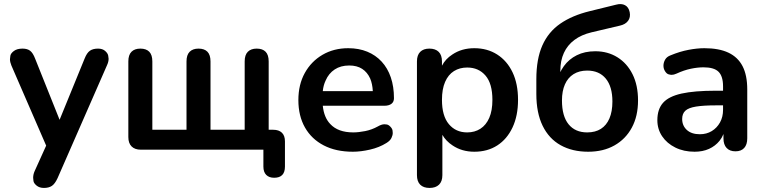

<svg xmlns="http://www.w3.org/2000/svg" viewBox="-20 -736 3763 944"><path d="M196 188Q174 188 160 176.5Q146 165 144.5 153.5Q143 142 143 138Q143 122 150 106L207 -20L36 -414Q29 -431 29 -445Q29 -450 31 -462Q33 -474 48.5 -485.5Q64 -497 91 -497Q114 -497 128 -486.5Q142 -476 153 -447L273 -147L396 -448Q407 -476 422 -486.5Q437 -497 462 -497Q484 -497 497 -485.5Q510 -474 512 -462.5Q514 -451 514 -447Q514 -432 506 -415L263 140Q250 168 235 178Q220 188 196 188Z M1328 138Q1303 138 1289 124Q1275 110 1275 83V0H673Q643 0 627 -16Q611 -32 611 -62V-434Q611 -466 626.5 -481.5Q642 -497 670 -497Q699 -497 714 -481.5Q729 -466 729 -434V-98H897V-434Q897 -466 912.5 -481.5Q928 -497 956 -497Q985 -497 1000 -481.5Q1015 -466 1015 -434V-98H1183V-434Q1183 -466 1198.5 -481.5Q1214 -497 1242 -497Q1271 -497 1286 -481.5Q1301 -466 1301 -434V-40L1243 -98H1323Q1351 -98 1366 -83.5Q1381 -69 1381 -41V83Q1381 138 1328 138Z M1715 10Q1632 10 1572 -21Q1512 -52 1479.5 -109Q1447 -166 1447 -244Q1447 -320 1478.5 -377Q1510 -434 1565.5 -466.5Q1621 -499 1692 -499Q1744 -499 1785.5 -482Q1827 -465 1856.5 -433Q1886 -401 1901.5 -355.5Q1917 -310 1917 -253Q1917 -235 1904.5 -225.5Q1892 -216 1869 -216H1567Q1573 -158 1604 -126Q1642 -85 1717 -85Q1743 -85 1775.5 -91.5Q1808 -98 1837 -114Q1856 -125 1870 -125Q1872 -125 1881 -124Q1890 -123 1899.5 -113Q1909 -103 1910 -94Q1911 -85 1911 -82Q1911 -71 1904.5 -57.5Q1898 -44 1880 -33Q1845 -11 1799.5 -0.5Q1754 10 1715 10ZM1800 -350Q1786 -381 1760.5 -397.5Q1735 -414 1697 -414Q1655 -414 1625.5 -394.5Q1596 -375 1581 -340Q1570 -317 1567 -288H1813Q1811 -324 1800 -350Z M2277 -85Q2314 -85 2342 -103Q2370 -121 2385.5 -156.5Q2401 -192 2401 -245Q2401 -325 2367 -364.5Q2333 -404 2277 -404Q2240 -404 2212 -386.5Q2184 -369 2168.5 -333.5Q2153 -298 2153 -245Q2153 -166 2187 -125.5Q2221 -85 2277 -85ZM2092 188Q2062 188 2046 172Q2030 156 2030 125V-434Q2030 -465 2046 -481Q2062 -497 2091 -497Q2121 -497 2137 -481Q2153 -465 2153 -434V-413Q2170 -446 2204 -468Q2250 -499 2312 -499Q2376 -499 2424.5 -468Q2473 -437 2500 -380.5Q2527 -324 2527 -245Q2527 -167 2500 -109.5Q2473 -52 2425 -21Q2377 10 2312 10Q2251 10 2205 -21Q2173 -42 2155 -73V125Q2155 156 2138.5 172Q2122 188 2092 188Z M2872 10Q2794 10 2736.5 -22Q2679 -54 2648 -117.5Q2617 -181 2617 -274V-347Q2617 -446 2646.5 -512.5Q2676 -579 2734.5 -619.5Q2793 -660 2879 -681L3009 -713Q3035 -720 3053 -710.5Q3071 -701 3076 -676Q3081 -651 3068 -633.5Q3055 -616 3028 -610L2888 -577Q2838 -565 2804 -539.5Q2770 -514 2752.5 -476Q2735 -438 2735 -388V-334H2718Q2728 -377 2752.5 -411Q2777 -445 2816 -464.5Q2855 -484 2907 -484Q2968 -484 3015.5 -454.5Q3063 -425 3090 -371Q3117 -317 3117 -242Q3117 -165 3086.5 -108.5Q3056 -52 3001 -21Q2946 10 2872 10ZM2867 -85Q2907 -85 2934.5 -102.5Q2962 -120 2976.5 -154Q2991 -188 2991 -237Q2991 -310 2958.5 -349.5Q2926 -389 2867 -389Q2828 -389 2800 -371.5Q2772 -354 2757.5 -321Q2743 -288 2743 -242Q2743 -165 2775.5 -125Q2808 -85 2867 -85Z M3395 10Q3342 10 3300.5 -10.5Q3259 -31 3235.5 -66Q3212 -101 3212 -145Q3212 -199 3240 -230.5Q3268 -262 3331 -276Q3394 -290 3500 -290H3535V-311Q3535 -361 3513 -383Q3491 -405 3439 -405Q3410 -405 3376.5 -398Q3343 -391 3306 -374Q3293 -368 3282 -368Q3277 -368 3267.5 -370.5Q3258 -373 3250 -385.5Q3242 -398 3242 -413Q3242 -428 3250 -442.5Q3258 -457 3277 -464Q3323 -483 3365.5 -491Q3408 -499 3443 -499Q3515 -499 3561.5 -477Q3608 -455 3631 -410.5Q3654 -366 3654 -296V-56Q3654 -25 3639 -8.5Q3624 8 3596 8Q3568 8 3552.5 -8.5Q3537 -25 3537 -56V-77Q3530 -59 3518 -44Q3497 -18 3466 -4Q3435 10 3395 10ZM3402 -212Q3365 -206 3349.5 -191.5Q3334 -177 3334 -151Q3334 -118 3357 -97Q3380 -76 3421 -76Q3454 -76 3479.5 -91.5Q3505 -107 3520 -134Q3535 -161 3535 -196V-218H3501Q3439 -218 3402 -212Z"/></svg>

Font: Nunito
Style: Bold
Weight: 700
Designer: Vernon Adams
Foundry: Vernon Adams
Version: Version 3.602